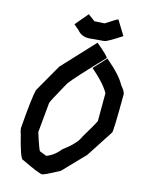

<svg xmlns="http://www.w3.org/2000/svg" viewBox="-94 -974 791 1011"><g transform="rotate(10 301.0 -468.5)"><path d="M368.2 -764.6H370.1Q430.7 -704.6 430.7 -694.3Q281.2 -563 249 -526.4Q172.9 -414.1 172.9 -408.2L143.6 -248Q165.5 -149.4 170.9 -149.4L206.1 -131.8Q248.5 -143.1 284.2 -180.7Q357.9 -226.1 376 -263.7Q430.2 -337.4 442.4 -359.4L456.1 -510.7Q433.1 -562.5 366.2 -629.9L434.6 -692.4Q509.8 -617.7 530.3 -567.4Q551.8 -537.6 551.8 -522.5Q532.7 -312.5 526.4 -312.5L418.9 -174.8L295.9 -67.4Q214.4 -32.2 202.1 -32.2Q186.5 -32.2 90.8 -88.9Q74.7 -88.9 53.7 -226.6Q51.3 -226.6 49.8 -252Q77.1 -417 92.8 -462.9L192.4 -606.4ZM297.9 -905.3 333 -874 387.7 -872.1Q449.7 -905.3 456.1 -905.3L497.1 -823.2Q416.5 -780.3 403.3 -780.3H325.2Q280.8 -780.3 258.8 -813.5L233.4 -838.9V-840.8Z"/></g></svg>

Font: ww_drahtTSB
Style: Regular
Weight: 400
Designer: Dr. Wolfgang Wiebecke
Version: Version 1.06 May 21, 2010, initial release